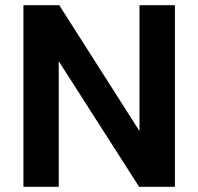

<svg xmlns="http://www.w3.org/2000/svg" viewBox="-20 -720 764 740"><path d="M70.3 0V-700H208.3L517.6 -214.8V-700H654.2V0H516.2L206.4 -484.1V0Z"/></svg>

Font: Envelope Sans Variable
Style: Regular
Weight: 500
Designer: Andreas Rasmussen / Norman Anderson
Foundry: mail.de GmbH
Version: Version 1.150